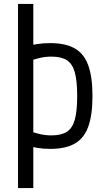

<svg xmlns="http://www.w3.org/2000/svg" viewBox="-20 -750 540 980"><path d="M236 10Q201 10 168.5 4.5Q136 -1 108 -11L130 -82Q159 -71 186 -65Q213 -59 243 -59Q293 -59 321.5 -77.5Q350 -96 362 -140Q374 -184 374 -260Q374 -336 362 -380Q350 -424 321.5 -442.5Q293 -461 243 -461Q213 -461 186 -455Q159 -449 130 -438L108 -509Q136 -520 168.5 -525Q201 -530 236 -530Q314 -530 361.5 -503Q409 -476 430.5 -416.5Q452 -357 452 -260Q452 -163 430.5 -103.5Q409 -44 361.5 -17Q314 10 236 10ZM72 210V-730H150V210Z"/></svg>

Font: M PLUS Code Latin
Style: Regular
Weight: 400
Designer: Coji Morishita
Foundry: UNDERFOREST DESIGN
Version: Version 1.002; ttfautohint (v1.8.3)